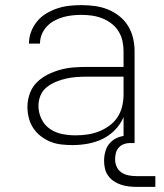

<svg xmlns="http://www.w3.org/2000/svg" viewBox="-20 -558 640 749"><path d="M263 8Q241 8 219 5.5Q197 3 177 -5Q157 -13 139.5 -26.5Q122 -40 110 -58Q98 -76 92.5 -97.5Q87 -119 87 -141Q87 -167 96 -192.5Q105 -218 123.5 -236.5Q142 -255 166 -267Q190 -279 215.5 -286Q241 -293 267.5 -295Q294 -297 320 -297H462V-358Q462 -379 457.5 -399Q453 -419 442 -436.5Q431 -454 414.5 -466.5Q398 -479 379 -486.5Q360 -494 339.5 -497Q319 -500 298 -500Q280 -500 261.5 -498Q243 -496 225.5 -491Q208 -486 191.5 -477Q175 -468 162.5 -454.5Q150 -441 143 -424Q136 -407 136 -388H93Q93 -412 101.5 -434.5Q110 -457 125.5 -475.5Q141 -494 161.5 -506Q182 -518 204.5 -525.5Q227 -533 251 -535.5Q275 -538 298 -538Q324 -538 350 -534.5Q376 -531 400 -521.5Q424 -512 445 -495.5Q466 -479 479.5 -457Q493 -435 499 -409.5Q505 -384 505 -358V0H462V-101Q450 -73 428.5 -51Q407 -29 380 -16Q353 -3 323 2.5Q293 8 263 8ZM275 -30Q299 -30 322 -33.5Q345 -37 366.5 -45.5Q388 -54 407 -68Q426 -82 438.5 -101Q451 -120 456.5 -143Q462 -166 462 -189V-259H320Q300 -259 279 -257.5Q258 -256 238 -251.5Q218 -247 198.5 -239Q179 -231 162.5 -218Q146 -205 138 -185.5Q130 -166 130 -145Q130 -119 141.5 -94.5Q153 -70 175 -55Q197 -40 223 -35Q249 -30 275 -30ZM586 171H511Q496 171 480.5 169Q465 167 450.5 162Q436 157 423.5 148.5Q411 140 402 127.5Q393 115 389.5 100Q386 85 386 69Q386 49 392 29.5Q398 10 412.5 -4Q427 -18 446.5 -24Q466 -30 486 -30V0Q474 0 462.5 4.5Q451 9 443 18Q435 27 432 39Q429 51 429 63Q429 78 435 92Q441 106 453.5 114.5Q466 123 481 126Q496 129 511 129H586Z"/></svg>

Font: Iosevka Curly XLtEx
Style: Regular
Weight: 200
Width: 7
Monospace: yes
Designer: Belleve Invis
Foundry: Belleve Invis
Version: Version 11.1.0; ttfautohint (v1.8.3)